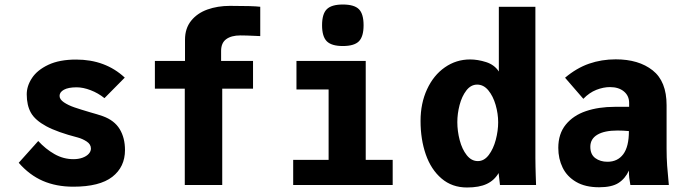

<svg xmlns="http://www.w3.org/2000/svg" viewBox="-20 -820 3040 851"><path d="M63 -98.5 149.5 -195Q182 -159.5 221.5 -137Q261 -114.5 305.5 -114.5Q328 -114.5 345.8 -121Q363.5 -127.5 373.2 -138.2Q383 -149 383 -161.5Q383 -180.5 364.2 -192.8Q345.5 -205 325 -210.5Q234 -234 185 -260.5Q136 -287 117.2 -320Q98.5 -353 98.5 -402Q98.5 -439 121.8 -474.2Q145 -509.5 194.2 -532.8Q243.5 -556 317.5 -556Q447 -556 533 -476L443 -385Q415 -407.5 381.8 -420.2Q348.5 -433 319.5 -433Q282.5 -433 263.2 -422.2Q244 -411.5 244 -395Q244 -379.5 263.2 -366.5Q282.5 -353.5 309.5 -344.2Q336.5 -335 380.5 -322Q411.5 -313.5 436 -305Q487 -286.5 510.5 -247.8Q534 -209 534 -155Q534 -80 477.8 -36.2Q421.5 7.5 305 7.5Q229.5 7.5 170 -18.2Q110.5 -44 63 -98.5Z M799 -427H666.5V-550H800V-644Q800 -694 827 -727.8Q854 -761.5 899.2 -777.8Q944.5 -794 999.5 -794Q1101.5 -794 1133.5 -790V-660L1111 -661Q1070 -663 1045.5 -663Q1005.5 -663 982.8 -646.5Q960 -630 960 -594V-550H1101.5V-427H965V0H799Z M1294 -550H1601V-111.5H1720.5V0H1279.5V-111.5H1436.5V-423.5H1294ZM1407.5 -708Q1407.5 -758.5 1428.5 -779.2Q1449.5 -800 1499.5 -800Q1550 -800 1570.8 -779.2Q1591.5 -758.5 1591.5 -708Q1591.5 -658 1570.8 -637Q1550 -616 1499.5 -616Q1449.5 -616 1428.5 -637Q1407.5 -658 1407.5 -708Z M1844 -284Q1844 -362 1872.8 -424.2Q1901.5 -486.5 1951.8 -521.5Q2002 -556.5 2063.5 -556.5Q2097.5 -556.5 2134.5 -544.8Q2171.5 -533 2191 -503V-790H2353V-120Q2353 -100.5 2353.5 -81.5Q2354 -62.5 2354.5 -43.5L2356 0H2196L2190 -53Q2171 -20.5 2137.5 -4.8Q2104 11 2050 11Q1983.5 11 1937 -28.8Q1890.5 -68.5 1867.2 -135.5Q1844 -202.5 1844 -284ZM2188 -278Q2188 -316 2176.8 -355Q2165.5 -394 2144.5 -419.5Q2123.5 -445 2095 -445Q2067 -445 2047 -419Q2027 -393 2017 -354.5Q2007 -316 2007 -279Q2007 -239 2017.5 -198.8Q2028 -158.5 2048.8 -132.2Q2069.5 -106 2098 -106Q2126 -106 2146.5 -133.2Q2167 -160.5 2177.5 -200.5Q2188 -240.5 2188 -278Z M2454.5 -164.5Q2454.5 -227 2487.8 -267.8Q2521 -308.5 2577.2 -327.5Q2633.5 -346.5 2704.5 -346.5H2768.5V-364Q2768.5 -395.5 2745.2 -414.8Q2722 -434 2683.5 -434Q2654.5 -434 2623.2 -421.8Q2592 -409.5 2565.5 -382L2484.5 -475.5Q2535.5 -518.5 2591 -537.8Q2646.5 -557 2709 -557Q2811 -557 2872.8 -508.2Q2934.5 -459.5 2934.5 -354V-161Q2934.5 -121 2937 -85.5Q2939.5 -50 2944.5 0H2774Q2770.5 -18 2769 -31.8Q2767.5 -45.5 2767.5 -64Q2751 -28 2721.2 -9Q2691.5 10 2635.5 10Q2574 10 2533.5 -13.8Q2493 -37.5 2473.8 -77Q2454.5 -116.5 2454.5 -164.5ZM2767.5 -239Q2742.5 -241.5 2717 -241.5Q2659 -241.5 2627.8 -223Q2596.5 -204.5 2596.5 -169.5Q2596.5 -135.5 2618.5 -119.2Q2640.5 -103 2672.5 -103Q2717.5 -103 2742.5 -136.5Q2767.5 -170 2767.5 -239Z"/></svg>

Font: JuliaMono Black
Style: Regular
Weight: 900
Monospace: yes
Designer: cormullion
Foundry: corm
Version: Version 0.054; ttfautohint (v1.8.4)